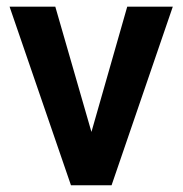

<svg xmlns="http://www.w3.org/2000/svg" viewBox="-20 -548 541 568"><path d="M143.6 -528.3 250.5 -157.7 356.4 -528.3H491.2L310.1 0H189.9L8.3 -528.3Z"/></svg>

Font: Vazirmatn RD SemiBold
Style: Regular
Weight: 600
Designer: Saber Rastikerdar
Foundry: Saber Rastikerdar
Version: Version 32.102